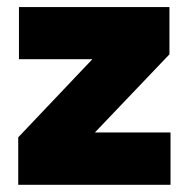

<svg xmlns="http://www.w3.org/2000/svg" viewBox="-20 -512 523 532"><path d="M452.5 -145V0H30.5V-131.5L236 -348H32.5V-492.5H449.5V-361.5L243 -145Z"/></svg>

Font: Anek Odia Medium ExtraBold
Style: Regular
Weight: 800
Version: Version 1.003